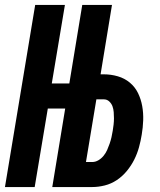

<svg xmlns="http://www.w3.org/2000/svg" viewBox="-27 -755 647 775"><path d="M-7 0 115 -735H235L182 -418H313L296 -317H166L113 0ZM184 0 305 -735H425L379 -455H392Q421 -455 448.5 -447Q476 -439 497 -421.5Q518 -404 530 -379.5Q542 -355 547 -327Q552 -299 551 -269.5Q550 -240 545 -211Q541 -186 534 -160.5Q527 -135 515 -111Q503 -87 485.5 -65.5Q468 -44 445 -28.5Q422 -13 396 -6.5Q370 0 345 0ZM320 -101H345Q358 -101 370 -108Q382 -115 391 -126Q400 -137 405.5 -149.5Q411 -162 415.5 -175Q420 -188 423 -201Q426 -214 428 -227Q430 -239 431.5 -252Q433 -265 433 -277.5Q433 -290 432 -302.5Q431 -315 427 -326Q423 -337 414 -345.5Q405 -354 392 -354H362Z"/></svg>

Font: Iosevka Curly Extended
Style: Bold Italic
Weight: 700
Width: 7
Italic angle: -9°
Monospace: yes
Designer: Belleve Invis
Foundry: Belleve Invis
Version: Version 11.1.0; ttfautohint (v1.8.3)